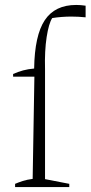

<svg xmlns="http://www.w3.org/2000/svg" viewBox="-20 -756 366 776"><path d="M33 -446V-457Q53 -466 73.5 -471.5Q94 -477 118 -479Q120 -613 161 -674.5Q202 -736 288 -736Q306 -736 326 -733V-686Q296 -689 268 -689Q249 -689 229.5 -687.5Q210 -686 191 -683Q177 -661 168.5 -606Q160 -551 162 -476V-32L260 -13V0H41V-13Q55 -19 72 -24.5Q89 -30 112 -33L119 -446Z"/></svg>

Font: Piazzolla ExtraLight
Style: Regular
Weight: 200
Designer: Juan Pablo del Peral
Foundry: Huerta Tipografica
Version: Version 1.330